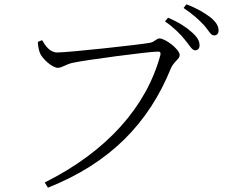

<svg xmlns="http://www.w3.org/2000/svg" viewBox="-20 -826 1040 889"><path d="M836 -642C857 -617 869 -593 883 -593C896 -593 904 -601 904 -616C904 -636 894 -654 868 -677C844 -699 808 -723 758 -744L744 -727C787 -697 815 -668 836 -642ZM923 -711C946 -686 955 -662 971 -662C984 -662 992 -670 992 -685C992 -705 981 -724 954 -746C929 -765 894 -787 843 -806L830 -789C875 -759 900 -735 923 -711ZM245 -583C210 -583 189 -616 175 -640L155 -632C157 -604 161 -590 166 -578C176 -555 221 -512 248 -512C267 -512 287 -529 316 -535C373 -548 670 -587 709 -587C720 -587 726 -586 722 -569C657 -332 477 -126 187 19L202 43C492 -72 669 -258 771 -509C785 -542 812 -552 812 -571C812 -598 745 -648 719 -648C704 -648 698 -633 675 -628C629 -619 296 -583 245 -583Z"/></svg>

Font: Noto Serif TC Light
Style: Regular
Weight: 300
Designer: Ryoko NISHIZUKA 西塚涼子 (kana & ideographs); Frank Grießhammer (Latin, Greek & Cyrillic); Wenlong ZHANG 张文龙 (bopomofo); San
Foundry: Adobe
Version: Version 2.001;hotconv 1.1.0;makeotfexe 2.6.0